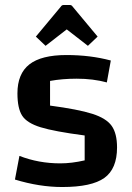

<svg xmlns="http://www.w3.org/2000/svg" viewBox="-20 -736 530 771"><path d="M247 -515Q343 -515 425 -493L409 -405Q354 -420 288 -420Q230 -420 181 -411V-312Q294 -297 350.5 -279Q407 -261 428.5 -230.5Q450 -200 450 -144Q450 -58 399 -21.5Q348 15 230 15Q138 15 40 -15L58 -110Q135 -80 222 -80Q268 -80 320 -92V-192Q198 -208 143 -225Q88 -242 69 -271.5Q50 -301 50 -361Q50 -440 98 -477.5Q146 -515 247 -515ZM124 -589 224 -709Q228 -716 236 -716H260Q268 -716 272 -709L372 -589L333 -552L248 -618L163 -552Z"/></svg>

Font: Changa Medium
Style: Regular
Weight: 500
Designer: Eduardo Rodriguez Tunni
Foundry: Eduardo Rodriguez Tunni
Version: Version 2.002; ttfautohint (v1.5) -l 8 -r 50 -G 150 -x 14 -H